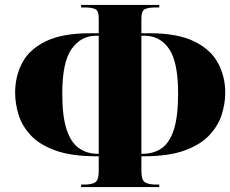

<svg xmlns="http://www.w3.org/2000/svg" viewBox="-20 -744 928 774"><path d="M307 10V0H320Q351 0 364.5 -9.5Q378 -19 378 -53V-114H369Q269 -114 204.5 -137Q140 -160 104.5 -198Q69 -236 55 -281Q41 -326 41 -371Q41 -436 69.5 -490.5Q98 -545 164.5 -577.5Q231 -610 343 -610H378V-671Q378 -700 364.5 -707Q351 -714 320 -714H307V-724H622V-714H609Q578 -714 564 -707Q550 -700 550 -671V-610H583Q695 -610 762 -577.5Q829 -545 858.5 -490.5Q888 -436 888 -371Q888 -326 873.5 -281Q859 -236 823 -198Q787 -160 723 -137Q659 -114 559 -114H550V-53Q550 -19 564 -9.5Q578 0 609 0H622V10ZM378 -124V-600H367Q307 -600 269 -547Q231 -494 231 -367Q231 -275 248.5 -222Q266 -169 298.5 -146.5Q331 -124 374 -124ZM550 -124H554Q600 -124 632 -146.5Q664 -169 681 -222Q698 -275 698 -367Q698 -494 661.5 -547Q625 -600 562 -600H550Z"/></svg>

Font: Noto Serif Display SemiCondensed Black
Style: Regular
Weight: 900
Width: 4
Designer: Monotype Design Team
Foundry: Monotype Imaging Inc.
Version: Version 2.009